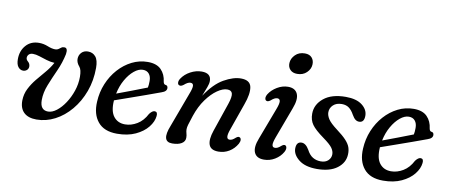

<svg xmlns="http://www.w3.org/2000/svg" viewBox="-63 -922 2755 1178"><g transform="rotate(10 1314.5 -333.0)"><path d="M508.5 -366Q508.5 -287 483.5 -218.8Q458.5 -150.5 415.2 -99Q372 -47.5 317 -19Q262 9.5 202.5 9.5Q151 9.5 123.8 -16.5Q96.5 -42.5 97.5 -92Q98.5 -131.5 115.5 -165Q132.5 -198.5 157.2 -228.8Q182 -259 207.8 -289Q233.5 -319 251.5 -352Q225.5 -353.5 200.8 -361.2Q176 -369 153.5 -376.2Q131 -383.5 112.5 -383.5Q96.5 -383.5 87.5 -374.8Q78.5 -366 78.5 -353Q78.5 -341.5 90 -332Q103 -321 103.5 -303.5Q103.5 -289 93.5 -280.2Q83.5 -271.5 70.5 -271.5Q52 -271.5 39.2 -287.5Q26.5 -303.5 26.5 -336Q26.5 -387.5 56.8 -422Q87 -456.5 138 -456.5Q166.5 -456.5 193.5 -445.5Q220.5 -434.5 241.5 -434.5Q253.5 -434.5 261.2 -440Q269 -445.5 276.8 -451.2Q284.5 -457 296 -456.5Q318 -456 312 -417Q300.5 -362 277 -310.2Q253.5 -258.5 234 -209.5Q214.5 -160.5 214.5 -114Q214.5 -51 264.5 -51Q290 -51 317.5 -72.2Q345 -93.5 368.2 -128.8Q391.5 -164 406 -207Q420.5 -250 420.5 -294.5Q420.5 -339 406 -355.5Q387 -377.5 387 -400.5Q387 -424 402.2 -440.2Q417.5 -456.5 443 -456.5Q472.5 -456.5 490.5 -435.2Q508.5 -414 508.5 -366Z M925.5 -139Q922 -104 894.8 -69.8Q867.5 -35.5 819.2 -13Q771 9.5 704.5 9.5Q623.5 9.5 584.8 -37.8Q546 -85 550.5 -163Q553.5 -223 575.5 -276Q597.5 -329 634 -369.8Q670.5 -410.5 717 -433.8Q763.5 -457 815.5 -457Q871 -457 899 -428.2Q927 -399.5 932 -354.5Q935 -339 945 -337.5Q960 -336.5 961 -321Q962.5 -299 930.5 -288.5Q893 -274.5 841 -256Q789 -237.5 737.8 -219.5Q686.5 -201.5 651 -189V-187Q646.5 -121 672 -88.2Q697.5 -55.5 743 -55.5Q781.5 -55.5 818 -77.5Q854.5 -99.5 877.5 -144.5Q895 -167.5 910.5 -166.5Q928.5 -165 925.5 -139ZM794 -404.5Q767.5 -404.5 739.5 -381.5Q711.5 -358.5 689.2 -319.5Q667 -280.5 657 -232Q696.5 -246.5 749.2 -266.5Q802 -286.5 842.5 -302.5Q846 -319 846 -344Q846 -371.5 832.5 -388Q819 -404.5 794 -404.5Z M1029.5 -349.5Q1020.5 -352.5 1019.8 -364.2Q1019 -376 1027.5 -389.5Q1047.5 -420 1081.8 -438.2Q1116 -456.5 1151.5 -456.5Q1210 -456.5 1210 -407.5Q1210 -391 1201.5 -368.8Q1193 -346.5 1179 -310.5Q1232 -390.5 1290.2 -423.5Q1348.5 -456.5 1396 -456.5Q1452.5 -456.5 1460.8 -415Q1469 -373.5 1443.5 -304L1384.5 -136.5Q1362 -74.5 1391 -74.5Q1399.5 -74.5 1407.8 -78.5Q1416 -82.5 1428 -93.5Q1441.5 -104.5 1450 -99.5Q1457.5 -96.5 1458.8 -85.8Q1460 -75 1452 -60Q1433.5 -27.5 1403 -9Q1372.5 9.5 1336 9.5Q1288.5 9.5 1277 -22.2Q1265.5 -54 1285 -111L1346 -290Q1361.5 -336 1356.2 -355.8Q1351 -375.5 1324.5 -375.5Q1297 -375.5 1262.8 -351.8Q1228.5 -328 1196.5 -284Q1164.5 -240 1144 -179Q1130 -137 1125.2 -120.2Q1120.5 -103.5 1120.5 -92Q1120.5 -79.5 1124.2 -67Q1128 -54.5 1128 -39.5Q1128 -16.5 1106.5 -3.5Q1085 9.5 1048 9.5Q978.5 9.5 1020.5 -95L1099.5 -308Q1114.5 -346 1113 -361.5Q1111.5 -377 1095 -377Q1078.5 -377 1055.5 -356.5Q1039.5 -344.5 1029.5 -349.5Z M1729.5 -544Q1701 -544 1685.5 -560.5Q1670 -577 1671.5 -602Q1673 -630.5 1695.8 -653.2Q1718.5 -676 1755.5 -676Q1784.5 -676 1799.2 -659Q1814 -642 1812.5 -616Q1811 -588 1788.2 -566Q1765.5 -544 1729.5 -544ZM1667.5 -137Q1655 -103.5 1656.8 -88.5Q1658.5 -73.5 1674 -73.5Q1682 -73.5 1691 -77.8Q1700 -82 1712 -93Q1726 -104.5 1735 -99.5Q1742 -96 1743.2 -85Q1744.5 -74 1736 -58.5Q1719 -28.5 1687.5 -9.5Q1656 9.5 1619.5 9.5Q1573.5 9.5 1559.2 -23Q1545 -55.5 1568 -113.5L1642 -309.5Q1655.5 -344.5 1653.8 -360Q1652 -375.5 1636 -375.5Q1619.5 -375.5 1597 -355Q1582 -344 1573 -348.5Q1565 -351.5 1563.8 -362.5Q1562.5 -373.5 1571 -388.5Q1589 -417.5 1621.8 -437Q1654.5 -456.5 1689.5 -456.5Q1734 -456.5 1748.5 -423.8Q1763 -391 1739.5 -330.5Z M1965 -40.5Q1994.5 -40.5 2011.2 -56.5Q2028 -72.5 2028 -95.5Q2028 -115 2014.2 -134.5Q2000.5 -154 1956 -186Q1903 -224 1882.8 -252.2Q1862.5 -280.5 1863 -320.5Q1863.5 -377.5 1912.2 -417.2Q1961 -457 2049 -457Q2115 -457 2150.8 -429.5Q2186.5 -402 2186.5 -363.5Q2186.5 -321 2154.5 -321Q2142 -321 2131.5 -328.8Q2121 -336.5 2109.5 -356.5Q2095.5 -382.5 2077.5 -396Q2059.5 -409.5 2032.5 -409.5Q1998.5 -409.5 1978.8 -390.8Q1959 -372 1959 -345.5Q1959 -325.5 1973.2 -303.5Q1987.5 -281.5 2030 -249.5Q2069 -220.5 2089.5 -198.2Q2110 -176 2117 -155.8Q2124 -135.5 2123 -112.5Q2121.5 -59.5 2075.8 -25Q2030 9.5 1949.5 9.5Q1876.5 9.5 1837 -21.8Q1797.5 -53 1797.5 -91.5Q1798 -133.5 1830.5 -133.5Q1856.5 -133.5 1877.5 -97.5Q1893.5 -66.5 1915.5 -53.5Q1937.5 -40.5 1965 -40.5Z M2582.5 -139Q2579 -104 2551.8 -69.8Q2524.5 -35.5 2476.2 -13Q2428 9.5 2361.5 9.5Q2280.5 9.5 2241.8 -37.8Q2203 -85 2207.5 -163Q2210.5 -223 2232.5 -276Q2254.5 -329 2291 -369.8Q2327.5 -410.5 2374 -433.8Q2420.5 -457 2472.5 -457Q2528 -457 2556 -428.2Q2584 -399.5 2589 -354.5Q2592 -339 2602 -337.5Q2617 -336.5 2618 -321Q2619.5 -299 2587.5 -288.5Q2550 -274.5 2498 -256Q2446 -237.5 2394.8 -219.5Q2343.5 -201.5 2308 -189V-187Q2303.5 -121 2329 -88.2Q2354.5 -55.5 2400 -55.5Q2438.5 -55.5 2475 -77.5Q2511.5 -99.5 2534.5 -144.5Q2552 -167.5 2567.5 -166.5Q2585.5 -165 2582.5 -139ZM2451 -404.5Q2424.5 -404.5 2396.5 -381.5Q2368.5 -358.5 2346.2 -319.5Q2324 -280.5 2314 -232Q2353.5 -246.5 2406.2 -266.5Q2459 -286.5 2499.5 -302.5Q2503 -319 2503 -344Q2503 -371.5 2489.5 -388Q2476 -404.5 2451 -404.5Z"/></g></svg>

Font: Fraunces 72pt SuperSoft
Style: Italic
Weight: 400
Italic angle: -16°
Version: Version 1.000;[b76b70a41]